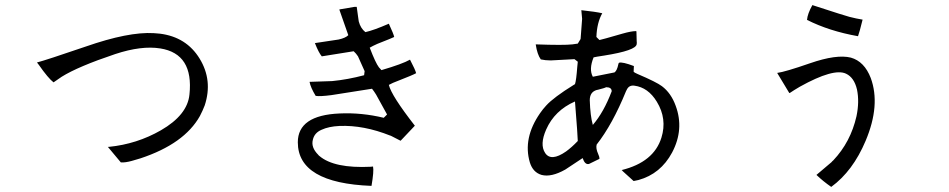

<svg xmlns="http://www.w3.org/2000/svg" viewBox="-20 -696 3720 753"><path d="M454 -59 403 -120H407Q517 -131 611 -185Q715 -245 723 -325Q740 -485 609 -506Q535 -518 432 -484Q286 -435 222 -395Q205 -384 190 -373Q169 -389 132 -442Q128 -447 125 -451Q160 -460 315 -513Q484 -572 583 -566Q595 -565 607 -564Q711 -551 763 -466Q815 -381 783 -283Q775 -262 764 -241Q703 -132 531 -75Q514 -70 497 -65Q472 -58 454 -59Z M1612 -409Q1600 -402 1541 -379Q1519 -371 1505 -363Q1515 -321 1607 -203Q1603 -198 1554 -147Q1552 -145 1551 -144L1512 -164H1511Q1406 -206 1311 -202Q1269 -200 1241 -187Q1213 -175 1207 -148Q1199 -118 1228 -89Q1230 -86 1233 -84Q1291 -35 1434 -42Q1439 -43 1443 -43Q1447 -25 1437 33Q1148 22 1148 -138Q1148 -244 1312 -251Q1398 -255 1485 -234L1498 -247L1455 -325Q1447 -338 1439 -348L1280 -323Q1234 -317 1218 -320Q1198 -353 1194 -375L1283 -378Q1344 -384 1408 -401L1410 -417L1384 -475Q1377 -486 1367 -495L1242 -475Q1230 -489 1215 -527L1308 -541Q1335 -547 1346 -558L1312 -655Q1311 -657 1311 -659L1370 -669Q1375 -669 1379 -669Q1387 -611 1387 -612Q1394 -585 1413 -570Q1445 -577 1505 -603Q1524 -562 1526 -551Q1521 -548 1460 -524Q1442 -516 1430 -509Q1453 -449 1466 -432Q1471 -426 1476 -421Q1558 -445 1588 -462Q1609 -422 1612 -409Z M2465 14Q2465 14 2423 -24Q2421 -27 2418 -29Q2544 -60 2574 -156Q2597 -230 2556 -297Q2522 -353 2468 -360Q2447 -363 2438 -344Q2437 -341 2435 -338Q2382 -208 2320 -129Q2316 -114 2326 -92Q2331 -82 2331 -73L2290 -53Q2274 -49 2265 -76L2197 -31Q2142 0 2104 -10Q2070 -20 2058 -59Q2030 -154 2098 -252Q2109 -268 2122 -282Q2151 -314 2230 -363Q2233 -365 2235 -366Q2240 -380 2244 -434Q2245 -445 2246 -454L2233 -464L2140 -459Q2119 -459 2101 -463Q2087 -482 2081 -522Q2192 -518 2225 -522Q2236 -523 2246 -525L2257 -543L2263 -622L2260 -655V-656Q2316 -650 2342 -644Q2321 -607 2319 -551L2331 -539Q2338 -540 2421 -564Q2456 -574 2474 -574L2476 -573Q2476 -570 2477 -535Q2478 -528 2477 -523Q2475 -498 2349 -478Q2315 -473 2308 -471Q2289 -424 2305 -395L2390 -412Q2400 -419 2405 -444Q2406 -449 2408 -450Q2421 -454 2466 -437L2465 -415Q2468 -411 2480 -406Q2555 -374 2576 -358Q2612 -331 2630 -281Q2664 -189 2616 -98Q2571 -14 2484 10Q2474 12 2465 14ZM2379 -338Q2379 -354 2357 -354Q2353 -351 2325 -344Q2322 -344 2320 -343Q2293 -335 2293 -303Q2295 -241 2305 -206Q2348 -256 2379 -338ZM2246 -143Q2246 -159 2235 -298Q2155 -263 2122 -188Q2096 -129 2118 -96Q2141 -61 2200 -102Q2222 -118 2246 -143Z M3363 -619Q3351 -570 3345 -554Q3232 -574 3145 -618Q3147 -642 3166 -676Q3298 -633 3311 -630Q3338 -623 3363 -619ZM3240 37Q3208 15 3182 -10L3241 -60Q3244 -64 3248 -67Q3316 -139 3339 -240Q3351 -297 3341 -345Q3330 -392 3298 -407Q3250 -430 3117 -356Q3093 -342 3077 -331L3075 -332L3028 -410Q3059 -414 3157 -448Q3261 -484 3317 -470Q3370 -455 3395 -390Q3434 -284 3375 -144Q3325 -25 3240 37Z"/></svg>

Font: cwTeXYen
Style: Medium
Weight: 500
Version: Version 1.17